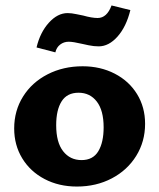

<svg xmlns="http://www.w3.org/2000/svg" viewBox="-20 -676 584 704"><path d="M32 -205Q32 -270 64.5 -322Q97 -374 154.5 -403.5Q212 -433 283 -433Q348 -433 400.5 -406Q453 -379 482.5 -331Q512 -283 512 -222Q512 -157 479.5 -104.5Q447 -52 390 -22Q333 8 262 8Q196 8 143.5 -19.5Q91 -47 61.5 -95.5Q32 -144 32 -205ZM360 -209Q360 -271 335 -303.5Q310 -336 268 -336Q226 -336 206 -304.5Q186 -273 186 -217Q186 -154 211.5 -121.5Q237 -89 279 -89Q321 -89 340.5 -121.5Q360 -154 360 -209ZM114 -502Q127 -557 159 -592.5Q191 -628 228 -628Q242 -628 260.5 -624Q279 -620 285 -619Q317 -610 338 -610Q372 -610 389 -656L458 -639Q443 -578 411 -542Q379 -506 342 -506Q324 -506 305 -510Q286 -514 282 -515Q248 -523 232 -523Q214 -523 200.5 -512.5Q187 -502 183 -484Z"/></svg>

Font: Ysabeau Ultrabold
Style: Regular
Weight: 800
Designer: Christian Thalmann (Catharsis Fonts)
Version: Version 0.003